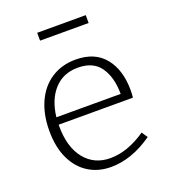

<svg xmlns="http://www.w3.org/2000/svg" viewBox="-133 -813 812 918"><g transform="rotate(-20 273.0 -354.0)"><path d="M468 -97 488 -67Q381 8 276 8Q211 8 161.5 -23Q112 -54 84 -113Q56 -172 56 -255Q56 -339 85 -402Q114 -465 167 -499Q220 -533 290 -533Q387 -533 437.5 -471Q488 -409 488 -306Q488 -285 486 -268H108V-261Q108 -154 156.5 -93.5Q205 -33 287 -33Q375 -33 468 -97ZM110 -305H437Q437 -389 401 -441Q365 -493 287 -493Q212 -493 166 -442.5Q120 -392 110 -305ZM162 -716H409V-676H162Z"/></g></svg>

Font: Bitter Pro Light
Style: Regular
Weight: 300
Designer: Sol Matas, and Bitter project Authors
Foundry: Sol Matas
Version: Version 1.010